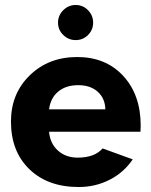

<svg xmlns="http://www.w3.org/2000/svg" viewBox="-20 -739 606 771"><path d="M333.5 -698Q354 -677 354 -648Q354 -619 333.5 -598.5Q313 -578 284 -578Q255 -578 234 -598.5Q213 -619 213 -648Q213 -677 234 -698Q255 -719 284 -719Q313 -719 333.5 -698ZM403 -300Q402 -344 372.5 -370.5Q343 -397 294 -397Q245 -397 214 -371.5Q183 -346 177 -300ZM513 -99Q477 -46 420 -17Q363 12 296 12Q172 12 98 -59.5Q24 -131 24 -251Q24 -363 99.5 -436.5Q175 -510 290 -510Q405 -510 475 -434Q545 -358 545 -234Q545 -230 544.5 -222Q544 -214 544 -210H177Q181 -163 212.5 -134.5Q244 -106 292 -106Q360 -106 392 -143Z"/></svg>

Font: Atkinson Hyperlegible Pro
Style: Bold
Weight: 700
Designer: Elliott Scott, Megan Eiswerth, Linus Boman, Theodore Petrosky, Jacob Perez
Foundry: Braille Institute
Version: Version 1.5.1